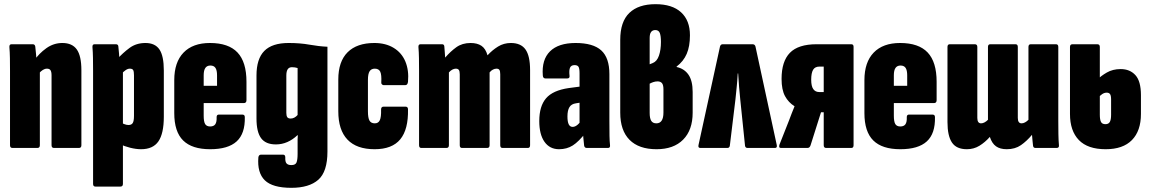

<svg xmlns="http://www.w3.org/2000/svg" viewBox="-20 -709 5508 920"><path d="M239 0Q227 0 227 -13V-348Q227 -365 222 -372.5Q217 -380 205 -380Q195 -380 185.5 -374Q176 -368 167 -358L144 -419Q167 -453 202 -478Q237 -503 279 -503Q326 -503 348 -472Q370 -441 370 -372V-13Q370 0 358 0ZM40 0Q28 0 28 -13V-368Q28 -401 27.5 -430.5Q27 -460 25 -483Q24 -497 35 -497H137Q147 -497 149 -486Q151 -471 153 -446.5Q155 -422 155 -403L171 -370V-13Q171 0 159 0Z M656 6Q632 6 604 -1Q576 -8 553 -19V-124Q564 -119 575 -114.5Q586 -110 596 -110Q610 -110 616 -119.5Q622 -129 622 -154V-348Q622 -365 618.5 -372.5Q615 -380 602 -380Q592 -380 581.5 -372.5Q571 -365 563 -356L539 -423Q569 -456 601 -479.5Q633 -503 677 -503Q723 -503 744 -472Q765 -441 765 -371V-150Q765 -69 739 -31.5Q713 6 656 6ZM437 185Q426 185 426 172V-369Q426 -402 425.5 -431Q425 -460 423 -483Q422 -497 433 -497H535Q546 -497 547 -487Q549 -473 550.5 -450.5Q552 -428 553 -408L569 -371V172Q569 185 557 185Z M987 6Q900 6 857.5 -36Q815 -78 815 -167V-325Q815 -411 859.5 -457Q904 -503 986 -503Q1075 -503 1118 -457.5Q1161 -412 1161 -317V-229Q1161 -215 1148 -215H956V-155Q956 -126 963 -114.5Q970 -103 987 -103Q1004 -103 1011.5 -113.5Q1019 -124 1018 -148Q1018 -160 1029 -160H1141Q1153 -160 1153 -148Q1155 -69 1114 -31.5Q1073 6 987 6ZM956 -298H1020V-348Q1020 -372 1012.5 -383.5Q1005 -395 988 -395Q972 -395 964 -383.5Q956 -372 956 -348Z M1376 191Q1286 191 1249 155Q1212 119 1218 45Q1219 38 1222.5 35Q1226 32 1231 32H1336Q1347 32 1347 45Q1346 66 1353 74Q1360 82 1376 82Q1396 82 1401 69Q1406 56 1406 28V-21Q1406 -31 1406 -41Q1406 -51 1407 -61H1405Q1383 -40 1357 -28.5Q1331 -17 1302 -17Q1253 -17 1231 -47Q1209 -77 1209 -141V-347Q1209 -427 1246.5 -465Q1284 -503 1363 -503Q1418 -503 1462.5 -495Q1507 -487 1549 -485V17Q1549 114 1505 152.5Q1461 191 1376 191ZM1373 -141Q1382 -141 1390.5 -145.5Q1399 -150 1406 -158V-383Q1400 -385 1393 -386Q1386 -387 1379 -387Q1365 -387 1358.5 -377Q1352 -367 1352 -347V-168Q1352 -154 1356.5 -147.5Q1361 -141 1373 -141Z M1775 6Q1689 6 1645 -40Q1601 -86 1601 -176V-328Q1601 -414 1645.5 -458.5Q1690 -503 1774 -503Q1828 -503 1866.5 -479.5Q1905 -456 1922.5 -414Q1940 -372 1935 -317Q1933 -301 1922 -301H1818Q1814 -301 1810 -305Q1806 -309 1807 -314Q1809 -351 1802 -365.5Q1795 -380 1776 -380Q1759 -380 1751 -367.5Q1743 -355 1743 -326V-176Q1743 -144 1750.5 -131Q1758 -118 1776 -118Q1793 -118 1800 -133Q1807 -148 1806 -184Q1806 -198 1818 -198H1923Q1935 -198 1935 -185Q1937 -89 1898 -41.5Q1859 6 1775 6Z M1999 0Q1988 0 1988 -13V-368Q1988 -401 1987.5 -430.5Q1987 -460 1985 -483Q1984 -497 1995 -497H2098Q2108 -497 2109 -487Q2110 -477 2111 -462Q2112 -447 2113 -433Q2139 -463 2167 -483Q2195 -503 2235 -503Q2267 -503 2287 -489.5Q2307 -476 2316 -444Q2339 -469 2366.5 -486Q2394 -503 2428 -503Q2476 -503 2498 -472Q2520 -441 2520 -373V-13Q2520 0 2509 0H2388Q2377 0 2377 -13V-353Q2377 -368 2373 -374Q2369 -380 2359 -380Q2351 -380 2342 -375.5Q2333 -371 2326 -362V-13Q2326 0 2314 0H2194Q2183 0 2183 -13V-353Q2183 -368 2178.5 -374Q2174 -380 2164 -380Q2156 -380 2147.5 -375.5Q2139 -371 2131 -362V-13Q2131 0 2119 0Z M2792 0Q2781 0 2779 -11Q2777 -26 2775 -50.5Q2773 -75 2773 -94L2757 -113V-358Q2757 -381 2752 -389Q2747 -397 2733 -397Q2717 -397 2711.5 -385Q2706 -373 2709 -346Q2711 -333 2697 -333H2594Q2582 -333 2581 -347Q2575 -423 2615.5 -463Q2656 -503 2738 -503Q2822 -503 2861 -467.5Q2900 -432 2900 -354V-130Q2900 -84 2900.5 -58Q2901 -32 2903 -14Q2905 0 2893 0ZM2659 6Q2614 6 2589 -29.5Q2564 -65 2564 -129Q2564 -200 2596.5 -238Q2629 -276 2705 -287L2766 -295L2765 -218L2740 -214Q2718 -211 2708.5 -195.5Q2699 -180 2699 -151Q2699 -126 2705 -113.5Q2711 -101 2724 -101Q2736 -101 2748.5 -112Q2761 -123 2776 -147L2788 -75Q2753 -30 2724.5 -12Q2696 6 2659 6Z M3126 6Q3041 6 2996.5 -39Q2952 -84 2952 -169V-518Q2952 -605 2995.5 -647Q3039 -689 3121 -689Q3201 -689 3243.5 -650Q3286 -611 3286 -540Q3286 -487 3270.5 -451Q3255 -415 3222 -390V-388Q3259 -380 3279 -351Q3299 -322 3299 -268V-169Q3299 -86 3253.5 -40Q3208 6 3126 6ZM3125 -118Q3142 -118 3150.5 -131Q3159 -144 3159 -170V-281Q3159 -302 3152 -310.5Q3145 -319 3131 -319Q3120 -319 3110 -315.5Q3100 -312 3093 -308V-168Q3093 -142 3100.5 -130Q3108 -118 3125 -118ZM3093 -401 3108 -407Q3128 -415 3137.5 -442.5Q3147 -470 3147 -508Q3147 -537 3141.5 -551Q3136 -565 3120 -565Q3107 -565 3100 -556Q3093 -547 3093 -527Z M3336 0Q3324 0 3327 -14L3430 -486Q3433 -497 3443 -497H3586Q3597 -497 3600 -486L3702 -14Q3705 0 3693 0H3562Q3552 0 3550 -10L3527 -233Q3524 -264 3521.5 -292Q3519 -320 3517 -357H3515Q3513 -320 3510 -292Q3507 -264 3504 -233L3477 -10Q3475 0 3465 0Z M3722 0Q3710 0 3715 -16L3760 -130Q3767 -148 3773.5 -165.5Q3780 -183 3787 -199V-200Q3758 -218 3741.5 -248.5Q3725 -279 3725 -331Q3725 -415 3765 -456Q3805 -497 3893 -497H4059Q4070 -497 4070 -485V-13Q4070 0 4059 0H3939Q3927 0 3927 -13V-171H3914L3864 -13Q3860 0 3849 0ZM3905 -268H3927V-390H3907Q3885 -390 3876 -374.5Q3867 -359 3867 -327Q3867 -296 3877 -282Q3887 -268 3905 -268Z M4294 6Q4207 6 4164.5 -36Q4122 -78 4122 -167V-325Q4122 -411 4166.5 -457Q4211 -503 4293 -503Q4382 -503 4425 -457.5Q4468 -412 4468 -317V-229Q4468 -215 4455 -215H4263V-155Q4263 -126 4270 -114.5Q4277 -103 4294 -103Q4311 -103 4318.5 -113.5Q4326 -124 4325 -148Q4325 -160 4336 -160H4448Q4460 -160 4460 -148Q4462 -69 4421 -31.5Q4380 6 4294 6ZM4263 -298H4327V-348Q4327 -372 4319.5 -383.5Q4312 -395 4295 -395Q4279 -395 4271 -383.5Q4263 -372 4263 -348Z M4613 6Q4563 6 4541.5 -26Q4520 -58 4520 -124V-484Q4520 -497 4531 -497H4651Q4663 -497 4663 -484V-144Q4663 -131 4667.5 -124.5Q4672 -118 4681 -118Q4689 -118 4697.5 -122.5Q4706 -127 4714 -135V-484Q4714 -497 4725 -497H4846Q4857 -497 4857 -484V-144Q4857 -131 4861.5 -124.5Q4866 -118 4875 -118Q4883 -118 4891.5 -122.5Q4900 -127 4908 -135V-484Q4908 -497 4919 -497H5040Q5051 -497 5051 -484V-130Q5051 -97 5051.5 -67Q5052 -37 5054 -14Q5056 0 5043 0H4942Q4931 0 4930 -11Q4929 -20 4927.5 -34.5Q4926 -49 4925 -63Q4900 -33 4872 -13.5Q4844 6 4804 6Q4772 6 4752.5 -8Q4733 -22 4723 -53Q4700 -27 4673 -10.5Q4646 6 4613 6Z M5278 6Q5192 6 5149.5 -38Q5107 -82 5107 -163V-484Q5107 -497 5119 -497H5238Q5250 -497 5250 -484V-159Q5250 -136 5255.5 -125Q5261 -114 5277 -114Q5292 -114 5298 -125Q5304 -136 5304 -159V-232Q5304 -251 5299 -258Q5294 -265 5283 -265Q5271 -265 5260.5 -257.5Q5250 -250 5241 -240L5239 -328Q5255 -345 5283.5 -361.5Q5312 -378 5350 -378Q5394 -378 5420.5 -349Q5447 -320 5447 -253V-163Q5447 -82 5404 -38Q5361 6 5278 6Z"/></svg>

Font: Sofia Sans Extra Condensed Black
Style: Regular
Weight: 900
Designer: Botio Nikoltchev, Ani Petrova
Foundry: lettersoup
Version: Version 4.101